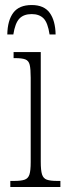

<svg xmlns="http://www.w3.org/2000/svg" viewBox="-20 -743 268 763"><path d="M21 0V-24H36Q64 -24 78 -29Q92 -34 97 -49.5Q102 -65 102 -99V-434Q102 -469 98 -485.5Q94 -502 80.5 -507Q67 -512 41 -512H34V-536H142V-100Q142 -66 147 -50Q152 -34 166 -29Q180 -24 207 -24H220V0ZM9 -606Q10 -662 33 -692.5Q56 -723 106 -723Q155 -723 177.5 -692Q200 -661 201 -606H177Q170 -653 153 -670Q136 -687 106 -687Q74 -687 57 -669Q40 -651 33 -606Z"/></svg>

Font: Noto Serif ExtraCondensed ExtraLight
Style: Regular
Weight: 200
Width: 2
Designer: Monotype Design Team
Foundry: Monotype Imaging Inc.
Version: Version 2.015